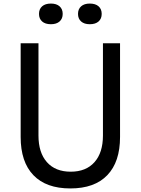

<svg xmlns="http://www.w3.org/2000/svg" viewBox="-20 -1043 790 1078"><path d="M96 -800H196V-282Q196 -186 243.5 -132.5Q291 -79 377 -79Q463 -79 510.5 -132.5Q558 -186 558 -282V-800H654V-274Q654 -134 582.5 -59.5Q511 15 375 15Q239 15 167.5 -59.5Q96 -134 96 -274ZM266 -907Q234 -907 216.5 -922.5Q199 -938 199 -965Q199 -992 216.5 -1007.5Q234 -1023 266 -1023Q297 -1023 314.5 -1007.5Q332 -992 332 -965Q332 -938 314.5 -922.5Q297 -907 266 -907ZM484 -907Q453 -907 435.5 -922.5Q418 -938 418 -965Q418 -992 435.5 -1007.5Q453 -1023 484 -1023Q516 -1023 533.5 -1007.5Q551 -992 551 -965Q551 -938 533.5 -922.5Q516 -907 484 -907Z"/></svg>

Font: Martian Mono SemiExpanded Light
Style: Regular
Weight: 300
Width: 6
Monospace: yes
Designer: Roman Shamin
Foundry: Evil Martians
Version: Version 0.930